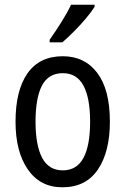

<svg xmlns="http://www.w3.org/2000/svg" viewBox="-20 -852 533 816"><path d="M447 -335Q447 -207 396 -131.5Q345 -56 245 -56Q151 -56 98.5 -131.5Q46 -207 46 -335Q46 -468 97 -540.5Q148 -613 247 -613Q340 -613 393.5 -542Q447 -471 447 -335ZM131 -335Q131 -235 159 -181.5Q187 -128 247 -128Q306 -128 334.5 -180.5Q363 -233 363 -335Q363 -436 334.5 -488.5Q306 -541 247 -541Q186 -541 158.5 -488.5Q131 -436 131 -335ZM382 -823Q369 -802 345 -773.5Q321 -745 293.5 -717.5Q266 -690 245 -672H191V-683Q217 -720 241.5 -759Q266 -798 282 -832H382Z"/></svg>

Font: Noto Sans Malayalam UI Condensed
Style: Regular
Weight: 400
Width: 3
Designer: Jelle Bosma - Monotype Design Team
Foundry: Monotype Imaging Inc.
Version: Version 2.104; ttfautohint (v1.8.4.7-5d5b)